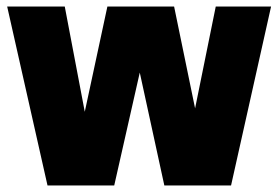

<svg xmlns="http://www.w3.org/2000/svg" viewBox="-20 -570 855 590"><path d="M643 -550H813L690 0H485L409.5 -347L331 0H126L2 -550H179L240.5 -226.5L310 -550H515L579.5 -237Z"/></svg>

Font: Encode Sans Condensed Black
Style: Regular
Weight: 900
Width: 3
Designer: Multiple Designers
Foundry: Impallari Type
Version: Version 2.000